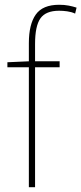

<svg xmlns="http://www.w3.org/2000/svg" viewBox="-20 -785 341 805"><path d="M230 -503H127V0H101V-503H11V-524L101 -528V-604Q101 -683 130 -724Q159 -765 228 -765Q250 -765 268 -761.5Q286 -758 301 -753L295 -728Q280 -735 262 -737.5Q244 -740 228 -740Q172 -740 149.5 -708Q127 -676 127 -601V-528H230Z"/></svg>

Font: Noto Sans Gurmukhi UI SemiCondensed Thin
Style: Regular
Weight: 100
Width: 4
Designer: Jelle Bosma - Monotype Design Team
Foundry: Monotype Imaging Inc.
Version: Version 2.004; ttfautohint (v1.8.4.7-5d5b)